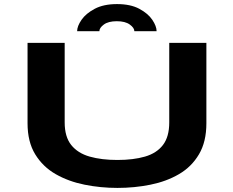

<svg xmlns="http://www.w3.org/2000/svg" viewBox="-20 -910 1140 941"><path d="M555.5 11Q473 11 394.5 -4.8Q316 -20.5 253 -56.5Q190 -92.5 152.5 -153.8Q115 -215 115 -306V-700H297V-310Q297 -239.5 329.2 -199.2Q361.5 -159 419.5 -142.5Q477.5 -126 555.5 -126Q633.5 -126 690.5 -142.5Q747.5 -159 778.5 -199.2Q809.5 -239.5 809.5 -310V-700H991.5V-306Q991.5 -215 955.2 -153.8Q919 -92.5 857.2 -56.5Q795.5 -20.5 717.2 -4.8Q639 11 555.5 11ZM553.5 -890Q619.5 -890 662.5 -867Q705.5 -844 726.5 -812.8Q747.5 -781.5 747.5 -757H638.5Q638.5 -773.5 616 -789.8Q593.5 -806 552.5 -806Q511 -806 489 -789.8Q467 -773.5 467 -757H358Q358 -781.5 379.5 -812.8Q401 -844 444.5 -867Q488 -890 553.5 -890Z"/></svg>

Font: Trispace Expanded
Style: Bold
Weight: 700
Width: 7
Designer: Tyler Finck
Foundry: Etcetera Type Company
Version: Version 1.210; ttfautohint (v1.8.3)